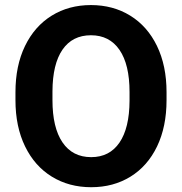

<svg xmlns="http://www.w3.org/2000/svg" viewBox="-20 -741 730 770"><path d="M647.9 -339.4Q647.9 -232.9 609.9 -153.8Q571.8 -74.7 503.2 -32.5Q434.6 9.8 345.7 9.8Q256.8 9.8 188 -32.5Q119.1 -74.7 80.6 -153.8Q42 -232.9 42 -339.4V-371.1Q42 -477.5 80.3 -556.6Q118.7 -635.7 187.3 -678.2Q255.9 -720.7 344.7 -720.7Q433.6 -720.7 502.4 -678.2Q571.3 -635.7 609.6 -556.6Q647.9 -477.5 647.9 -371.1ZM499.5 -372.1Q499.5 -482.4 459.2 -541Q418.9 -599.6 344.7 -599.6Q270.5 -599.6 230.7 -542Q190.9 -484.4 190.4 -374.5V-339.4Q190.4 -229 230.7 -169.9Q271 -110.8 345.7 -110.8Q419.4 -110.8 459.2 -169.2Q499 -227.5 499.5 -336.9Z"/></svg>

Font: Mardoto
Style: Bold
Weight: 700
Designer: Christian Robertson, Vahan Hovhannisyan
Foundry: Google
Version: Version 1.000